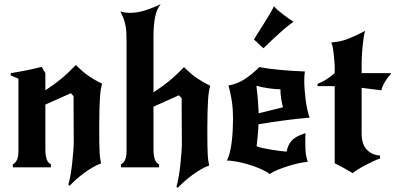

<svg xmlns="http://www.w3.org/2000/svg" viewBox="-20 -808 1907 927"><path d="M199 -372Q242 -400 276 -428Q310 -456 346 -494Q363 -478 377 -465.5Q391 -453 405.5 -443Q420 -433 436 -423.5Q452 -414 473 -404Q469 -390 466.5 -374.5Q464 -359 462.5 -335Q461 -311 460 -276Q459 -241 459 -189Q459 -145 459.5 -116.5Q460 -88 461 -70Q462 -52 464 -40.5Q466 -29 468 -19Q448 -12 427.5 0Q407 12 386.5 27Q366 42 348 58Q330 74 316 89L310 83Q316 63 321 33.5Q326 4 329 -25.5Q332 -55 334 -80Q336 -105 336 -116Q336 -173 335.5 -230Q335 -287 335 -344L322 -358L199 -303V-88Q199 -25 226 -15V0H42V-15Q54 -20 61.5 -35.5Q69 -51 69 -79V-428L32 -444V-455Q67 -460 108 -468.5Q149 -477 181 -485L199 -455Z M832 93Q838 73 843 43.5Q848 14 851 -15.5Q854 -45 856 -70Q858 -95 858 -106Q858 -163 857.5 -220Q857 -277 857 -334L844 -348L721 -293V-88Q721 -25 748 -15V0H564V-15Q576 -20 583.5 -35.5Q591 -51 591 -79V-605Q591 -630 590 -650Q589 -670 585.5 -687Q582 -704 576 -720Q570 -736 561 -753Q581 -746 608 -746Q641 -746 677.5 -757Q714 -768 756 -788Q736 -764 728.5 -724Q721 -684 721 -632V-362Q764 -390 798 -418Q832 -446 868 -484Q885 -468 899 -455.5Q913 -443 927.5 -433Q942 -423 958 -413.5Q974 -404 995 -394Q991 -380 988.5 -364.5Q986 -349 984.5 -325Q983 -301 982 -266Q981 -231 981 -179Q981 -135 981.5 -106.5Q982 -78 983 -60Q984 -42 986 -30.5Q988 -19 990 -9Q970 -2 949.5 10Q929 22 908.5 37Q888 52 870 68Q852 84 838 99Z M1282 32Q1263 18 1235 6Q1207 -6 1177.5 -14.5Q1148 -23 1120.5 -28Q1093 -33 1075 -33Q1083 -46 1089 -69.5Q1095 -93 1098.5 -120.5Q1102 -148 1103.5 -177Q1105 -206 1105 -230Q1105 -291 1097.5 -331.5Q1090 -372 1083 -395Q1126 -403 1161.5 -426Q1197 -449 1232 -484Q1273 -476 1333 -470.5Q1393 -465 1452 -463Q1449 -445 1449 -418Q1449 -397 1451 -372.5Q1453 -348 1456 -324Q1459 -300 1464 -278Q1469 -256 1475 -240Q1414 -235 1351 -226.5Q1288 -218 1228 -208Q1227 -179 1224 -151Q1221 -123 1219 -102Q1231 -97 1249.5 -93Q1268 -89 1289 -85.5Q1310 -82 1330 -79.5Q1350 -77 1364 -76Q1369 -107 1388.5 -129Q1408 -151 1455 -165Q1454 -153 1454 -141.5Q1454 -130 1454 -119Q1454 -85 1456.5 -65.5Q1459 -46 1466 -27Q1447 -25 1421 -19.5Q1395 -14 1369 -5.5Q1343 3 1319.5 12.5Q1296 22 1282 32ZM1218 -394Q1223 -352 1225.5 -320Q1228 -288 1229 -261L1346 -290Q1341 -310 1337.5 -332Q1334 -354 1334 -377Q1311 -377 1278.5 -381.5Q1246 -386 1218 -394ZM1206 -617Q1213 -629 1225.5 -649Q1238 -669 1252.5 -691.5Q1267 -714 1280.5 -737Q1294 -760 1303 -778Q1309 -770 1321.5 -759Q1334 -748 1348.5 -737Q1363 -726 1376.5 -716.5Q1390 -707 1397 -703Q1388 -697 1371 -683.5Q1354 -670 1334 -652Q1314 -634 1292.5 -614Q1271 -594 1252 -575Q1236 -588 1228.5 -596.5Q1221 -605 1206 -617Z M1726 -384V-163Q1726 -111 1751.5 -85Q1777 -59 1815 -57V-43Q1798 -37 1779 -28Q1760 -19 1742 -9.5Q1724 0 1708 10Q1692 20 1683 28Q1660 14 1636 1Q1612 -12 1596 -20V-392H1513V-403Q1557 -420 1596 -455V-487Q1596 -495 1594.5 -512.5Q1593 -530 1591 -548.5Q1589 -567 1586 -582.5Q1583 -598 1579 -603Q1624 -606 1662 -621Q1700 -636 1743 -659Q1739 -649 1736 -628Q1733 -607 1730.5 -583.5Q1728 -560 1727 -538.5Q1726 -517 1726 -508V-455H1867V-451Q1851 -434 1838.5 -413Q1826 -392 1821 -372Z"/></svg>

Font: New Rocker
Style: Regular
Weight: 400
Designer: Pablo Impallari, Brenda Gallo, Rodrigo Fuenzalida
Foundry: Pablo Impallari, Brenda Gallo, Rodrigo Fuenzalida
Version: Version 1.000; ttfautohint (v0.93) -l 8 -r 50 -G 200 -x 14 -